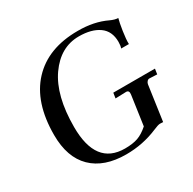

<svg xmlns="http://www.w3.org/2000/svg" viewBox="-140 -749 905 902"><g transform="rotate(-30 313.0 -298.5)"><path d="M389.2 -606.9Q477.1 -607.4 543.9 -575.2Q566.9 -564.5 585 -564Q579.1 -543.9 572.5 -500.5Q565.9 -457 566.9 -433.1H524.9Q529.8 -446.3 529.8 -466.8Q529.8 -524.9 489.5 -553.5Q449.2 -582 380.9 -582Q280.8 -582 214.8 -488Q148.9 -394 148.9 -224.1Q148.9 -17.1 306.2 -17.1Q349.1 -17.1 377 -27.1Q404.8 -37.1 434.1 -63L457 -223.1Q460 -245.1 442.9 -245.1L384.8 -243.2L389.2 -272H615.2L610.8 -243.2L568.8 -245.1Q562 -245.1 556.4 -238.5Q550.8 -231.9 549.8 -224.1L522.9 -35.2Q517.1 -36.1 506.3 -36.1Q495.6 -36.1 468.8 -24.4Q388.2 9.8 297.9 9.8Q178.7 9.8 113.8 -53.7Q48.8 -117.2 48.8 -238.8Q48.8 -415.5 138.4 -511.2Q228 -606.9 389.2 -606.9Z"/></g></svg>

Font: Unna-Italic
Style: Italic
Weight: 400
Italic angle: -8°
Designer: Jorge de Buen U.
Foundry: Omnibus-Type
Version: Version 2.006;PS 002.006;hotconv 1.0.70;makeotf.lib2.5.58329